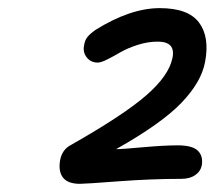

<svg xmlns="http://www.w3.org/2000/svg" viewBox="-20 -847 526 470"><path d="M175.8 -397Q146.5 -397 134.5 -411.9Q122.6 -426.8 127 -454.1Q131.8 -481 153.8 -492.2Q282.7 -565.4 337.9 -613.5Q393.1 -661.6 401.9 -704.1Q411.1 -745.1 366.2 -745.1Q341.8 -745.1 316.9 -737.1Q292 -729 275.6 -719.5Q259.3 -710 243.4 -701.9Q227.5 -693.8 219.2 -693.8Q202.1 -693.8 192.1 -706.8Q182.1 -719.7 186 -736.8Q187.5 -748 193.8 -756.1Q200.2 -764.2 213.9 -773.9Q299.3 -827.1 371.1 -827.1Q440.9 -827.1 467.3 -791.7Q493.7 -756.3 481.9 -694.8Q472.7 -646 424.3 -595.5Q376 -544.9 264.2 -481.9Q279.3 -481.9 330.3 -486.6Q381.3 -491.2 415 -491.2Q450.7 -491.2 464.1 -478.3Q477.5 -465.3 474.1 -442.9Q471.2 -427.7 458 -418.5Q444.8 -409.2 423.8 -409.2Q349.6 -409.2 269.3 -403.1Q189 -397 175.8 -397Z"/></svg>

Font: Shantell Sans Bouncy
Style: Italic
Weight: 400
Italic angle: -11.31°
Designer: Stephen Nixon, Anya Danilova, Shantell Martin
Foundry: Arrow Type
Version: Version 1.006;[9816181b4]